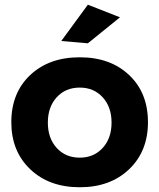

<svg xmlns="http://www.w3.org/2000/svg" viewBox="-20 -785 673 811"><path d="M351.1 -765.1 486.8 -711.9 351.1 -602.1 238.8 -611.8ZM316.9 -543Q446.3 -543 525.6 -467.8Q605 -392.6 605 -269Q605 -146 525.4 -70.1Q445.8 5.9 316.9 5.9Q187.5 5.9 107.7 -70.1Q27.8 -146 27.8 -269Q27.8 -392.6 107.4 -467.8Q187 -543 316.9 -543ZM316.9 -415Q256.8 -415 219.5 -374Q182.1 -333 182.1 -267.1Q182.1 -201.2 219.5 -160.2Q256.8 -119.1 316.9 -119.1Q376.5 -119.1 413.8 -160.2Q451.2 -201.2 451.2 -267.1Q451.2 -333 413.8 -374Q376.5 -415 316.9 -415Z"/></svg>

Font: Montserrat arm SemiBold
Style: Regular
Weight: 600
Designer: Julieta Ulanovsky
Foundry: Julieta Ulanovsky
Version: Version 6.000;PS 006.000;hotconv 1.0.88;makeotf.lib2.5.64775